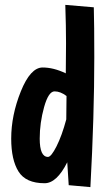

<svg xmlns="http://www.w3.org/2000/svg" viewBox="-20 -754 450 788"><path d="M248 -734 365 -724Q367 -653 367 -520Q367 -280 351 14L262 6Q259 -34 256 -88Q213 -2 163 -2Q86 -2 56 -50Q26 -98 26 -185Q26 -281 65.5 -379Q105 -477 155 -477Q200 -477 250 -453Q250 -473 250.5 -514Q251 -555 251 -577Q251 -646 248 -734ZM252 -264 253 -360Q228 -379 204 -379Q179 -379 161 -314.5Q143 -250 143 -185Q143 -110 177 -110Q190 -110 212 -153.5Q234 -197 252 -264Z"/></svg>

Font: Boogaloo
Style: Regular
Weight: 400
Designer: John Vargas Beltran
Foundry: John Vargas Beltran
Version: Version 1.001